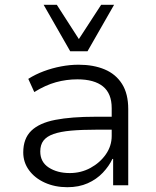

<svg xmlns="http://www.w3.org/2000/svg" viewBox="-20 -773 651 801"><path d="M261 8Q209 8 167 -11Q125 -30 101 -63Q77 -96 77 -137Q77 -195 110.5 -227.5Q144 -260 211 -273Q278 -286 379 -286H459V-232H383Q321 -232 276.5 -228Q232 -224 203.5 -214Q175 -204 161.5 -186.5Q148 -169 148 -141Q148 -97 183.5 -74Q219 -51 271 -51Q318 -51 357.5 -72.5Q397 -94 421.5 -129Q446 -164 446 -206V-322Q446 -383 409.5 -412.5Q373 -442 303 -442Q257 -442 213.5 -430Q170 -418 123 -389L98 -444Q128 -463 163 -476Q198 -489 235 -496Q272 -503 308 -503Q370 -503 416.5 -483.5Q463 -464 489 -423Q515 -382 515 -318V0H452V-110H449Q435 -80 409 -52.5Q383 -25 346 -8.5Q309 8 261 8ZM273 -559 162 -753H217L309 -610L402 -753H456L345 -559Z"/></svg>

Font: Nunito Sans 7pt Light
Style: Regular
Weight: 300
Designer: Vernon Adams
Foundry: Vernon Adams
Version: Version 3.101;gftools[0.9.27]